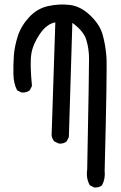

<svg xmlns="http://www.w3.org/2000/svg" viewBox="-20 -821 540 859"><path d="M401.4 17.6 381.8 7.8Q364.3 -23.4 370.1 -62.5Q378.9 -518.6 378.4 -561Q377.9 -603.5 366.2 -642.6Q354.5 -681.6 303.7 -718.8L288.1 -208L278.3 -188.5Q264.6 -176.8 243.2 -178.7L222.7 -188.5Q212.9 -200.2 210.9 -215.8L227.5 -720.7Q189.5 -714.8 158.2 -668.9Q127 -623 120.1 -579.6Q113.3 -536.1 123 -436.5L113.3 -417Q97.7 -405.3 76.2 -407.2L56.6 -417Q41 -446.3 40 -488.8Q39.1 -531.2 42 -572.3Q44.9 -613.3 59.6 -659.2Q74.2 -705.1 110.4 -744.1Q146.5 -783.2 195.8 -793.9Q245.1 -804.7 293 -798.8Q340.8 -793 383.8 -752Q426.8 -710.9 439.5 -665Q452.1 -619.1 456.1 -567.9Q460 -516.6 448.2 -56.6Q452.1 -21.5 436.5 7.8Q422.9 19.5 401.4 17.6Z"/></svg>

Font: JasonHandwriting2
Style: Regular
Weight: 400
Version: Version 1.05.10